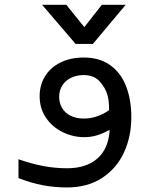

<svg xmlns="http://www.w3.org/2000/svg" viewBox="-20 -796 640 821"><path d="M59 -34.5V-115Q113.5 -96 164.2 -86.2Q215 -76.5 267 -76.5Q348.5 -76.5 396.2 -118Q444 -159.5 449 -240.5Q423 -226.5 396.8 -218Q370.5 -209.5 340 -209.5Q292.5 -209.5 248.5 -230.8Q204.5 -252 177 -291.8Q149.5 -331.5 149.5 -385Q149.5 -431.5 172 -469Q194.5 -506.5 237.5 -528.2Q280.5 -550 338.5 -550Q406 -550 451.5 -517.2Q497 -484.5 519.2 -427Q541.5 -369.5 541.5 -295Q541.5 -211.5 509.8 -143.2Q478 -75 416 -34.8Q354 5.5 267 5.5Q212 5.5 162.5 -4Q113 -13.5 59 -34.5ZM446.5 -325Q446.5 -365.5 439.5 -389.5Q431 -420.5 406.2 -447.8Q381.5 -475 338 -475Q308 -475 284 -463.5Q260 -452 246.5 -430.8Q233 -409.5 233 -382Q233 -356 245 -335Q257 -314 281 -301.5Q305 -289 340 -289Q368 -289 396.2 -299Q424.5 -309 446.5 -325ZM160 -775.5H263.5L340.5 -680L415.5 -775.5H517.5L377 -608H303.5Z"/></svg>

Font: JuliaMono MediumItalic
Style: Regular
Weight: 500
Italic angle: -9°
Monospace: yes
Designer: cormullion
Foundry: corm
Version: Version 0.049; ttfautohint (v1.8.4)